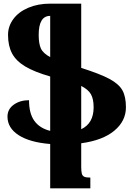

<svg xmlns="http://www.w3.org/2000/svg" viewBox="-20 -782 746 1052"><path d="M425 3V131Q425 158 428.5 170Q432 182 442 186.5Q452 191 475 191V250H255V7Q143 -2 82 -41.5Q21 -81 21 -143Q21 -184 55.5 -208.5Q90 -233 139 -233Q139 -160 168.5 -119.5Q198 -79 255 -65V-363Q168 -388 118 -418Q68 -448 46 -489.5Q24 -531 24 -591Q24 -638 53 -677.5Q82 -717 135 -739.5Q188 -762 255 -762H425V-410Q529 -377 580 -349.5Q631 -322 650.5 -287.5Q670 -253 670 -194Q670 -119 606.5 -66Q543 -13 425 3ZM255 -469V-695Q192 -695 192 -591Q192 -543 204 -516.5Q216 -490 255 -469ZM425 -311V-74Q493 -106 493 -194Q493 -240 478 -266Q463 -292 425 -311Z"/></svg>

Font: Noto Serif Armenian Black Narrow
Style: Regular
Weight: 900
Width: 4
Designer: Monotype Design team
Foundry: Monotype Imaging Inc.
Version: Version 1.000